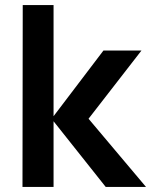

<svg xmlns="http://www.w3.org/2000/svg" viewBox="-20 -740 598 760"><path d="M69 0H192V-260L398.5 0H558L330.5 -270L540 -540H389.5L192 -280V-720H70Z"/></svg>

Font: Eudonet
Style: Bold
Weight: 700
Designer: Mikhail Sharanda
Foundry: Mikhail Sharanda
Version: Version 4.503;Glyphs 3.1.2 (3151)